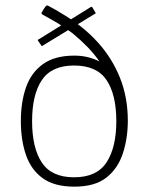

<svg xmlns="http://www.w3.org/2000/svg" viewBox="-20 -691 555 718"><path d="M458 -240Q458 -174 439.5 -117.5Q421 -61 378 -27Q335 7 258 7Q184 7 140.5 -24Q97 -55 77.5 -110.5Q58 -166 58 -238Q58 -310 77.5 -365Q97 -420 141 -451.5Q185 -483 258 -483Q286 -483 309.5 -477Q333 -471 352 -461Q332 -490 306.5 -516Q281 -542 252 -566Q225 -587 195.5 -604.5Q166 -622 138 -637Q135 -640 135 -642.5Q135 -645 137 -646Q140 -652 144 -658Q148 -664 152 -669Q154 -670 156 -670.5Q158 -671 161 -669Q175 -662 188.5 -654Q202 -646 215 -638Q291 -593 345 -533.5Q399 -474 428.5 -400.5Q458 -327 458 -240ZM415 -238Q415 -337 378.5 -391.5Q342 -446 257 -446Q173 -446 136.5 -391.5Q100 -337 100 -238Q100 -138 136.5 -83Q173 -28 257 -28Q342 -28 378.5 -84Q415 -140 415 -238ZM139 -520Q138 -518 137 -518.5Q136 -519 135 -520L122 -539Q121 -541 121.5 -542Q122 -543 125 -544L320 -665Q323 -666 323.5 -665.5Q324 -665 325 -664L337 -644Q338 -643 338 -642Q338 -641 336 -640Z"/></svg>

Font: Glory ExtraLight
Style: Regular
Weight: 250
Version: Version 1.011